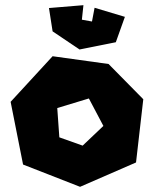

<svg xmlns="http://www.w3.org/2000/svg" viewBox="-20 -711 596 741"><path d="M169 -680 183 -590 287 -520 427 -548 462 -646 345 -681 335 -628 296 -635 302 -691ZM209 -181 201 -294 323 -331 379 -225 299 -149ZM21 -318 69 -76 289 10 505 -84 533 -328 399 -464 183 -494Z"/></svg>

Font: Super Mario
Style: Regular
Weight: 400
Version: Version 1.0